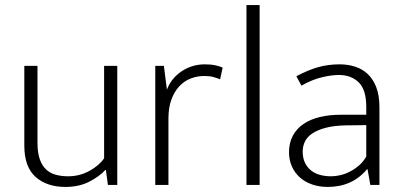

<svg xmlns="http://www.w3.org/2000/svg" viewBox="-20 -730 1584 758"><path d="M391 -470H443V0H406L398 -59H396Q372 -33 332 -12.5Q292 8 238 8Q165 8 120.5 -31.5Q76 -71 76 -155V-470H128V-166Q128 -127 137 -101.5Q146 -76 162 -61Q178 -46 200.5 -40Q223 -34 249 -34Q294 -34 332.5 -55Q371 -76 391 -105Z M593 0V-470H627L639 -376Q656 -421 697 -448.5Q738 -476 789 -476Q813 -476 831 -472Q849 -468 859 -463L849 -417Q837 -422 822 -426Q807 -430 787 -430Q758 -430 732.5 -420Q707 -410 687.5 -389Q668 -368 656.5 -336.5Q645 -305 645 -262V0Z M953 0V-710H1005V0Z M1150 -429Q1197 -454 1236.5 -465Q1276 -476 1321 -476Q1353 -476 1381.5 -467Q1410 -458 1431.5 -438Q1453 -418 1465.5 -385.5Q1478 -353 1478 -306V0H1442L1431 -62H1429Q1400 -27 1361 -9.5Q1322 8 1274 8Q1241 8 1213 -1.5Q1185 -11 1164.5 -29Q1144 -47 1132.5 -72.5Q1121 -98 1121 -129Q1121 -166 1136 -194Q1151 -222 1178 -240.5Q1205 -259 1242.5 -268Q1280 -277 1326 -277H1426V-308Q1426 -376 1396 -405Q1366 -434 1318 -434Q1289 -434 1251 -425Q1213 -416 1170 -392ZM1426 -236 1343 -235Q1298 -234 1266 -225.5Q1234 -217 1213.5 -203.5Q1193 -190 1184 -171.5Q1175 -153 1175 -132Q1175 -106 1184 -87.5Q1193 -69 1208 -57Q1223 -45 1243.5 -39.5Q1264 -34 1287 -34Q1305 -34 1324 -38.5Q1343 -43 1361.5 -52.5Q1380 -62 1397 -76.5Q1414 -91 1426 -112Z"/></svg>

Font: Mukta Mahee ExtraLight
Style: Regular
Weight: 275
Designer: Shuchita Grover, Noopur Datye, Girish Dalvi, Yashodeep Gholap
Foundry: Ek Type
Version: Version 2.538;PS 1.000;hotconv 16.6.51;makeotf.lib2.5.65220;